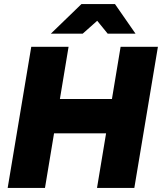

<svg xmlns="http://www.w3.org/2000/svg" viewBox="-20 -932 803 952"><path d="M135 -700H320L277 -441H535L578 -700H763L646 0H461L506 -271H248L203 0H18ZM384 -912H550L652 -765H514L462 -829L390 -765H232Z"/></svg>

Font: Oak Sans Black
Style: Italic
Weight: 900
Italic angle: -9.5°
Foundry: Erik Kennedy, Walven
Version: Version 1.000